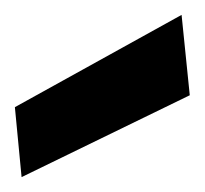

<svg xmlns="http://www.w3.org/2000/svg" viewBox="-20 -782 275 258"><path d="M9 -544 0 -638 224 -762 235 -654Z"/></svg>

Font: DM Sans 17pt ExtraBold
Style: Regular
Weight: 800
Version: Version 4.004;gftools[0.9.30]